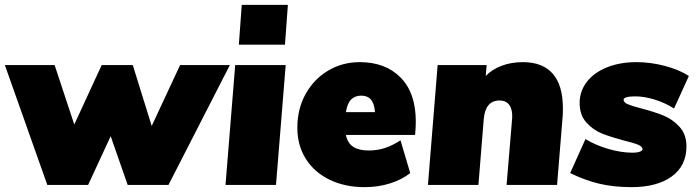

<svg xmlns="http://www.w3.org/2000/svg" viewBox="-23 -762 2869 791"><path d="M924 -494 671 0H503L433 -201L340 0H172L-3 -494H202L283 -249L396 -494H524L602 -243L719 -494Z M946 -494H1154L1114 0H906ZM1163 -742 1151 -578H961L973 -742Z M1690 -261Q1690 -235 1687 -206H1402Q1409 -172 1432.5 -157Q1456 -142 1496 -142Q1532 -142 1563.5 -152.5Q1595 -163 1627 -184L1667 -49Q1633 -22 1584 -6.5Q1535 9 1480 9Q1398 9 1335 -21.5Q1272 -52 1237 -107.5Q1202 -163 1202 -236Q1202 -314 1236.5 -375.5Q1271 -437 1329.5 -471.5Q1388 -506 1459 -506Q1565 -506 1627.5 -442.5Q1690 -379 1690 -261ZM1402 -300H1522Q1519 -336 1505 -352Q1491 -368 1465 -368Q1440 -368 1424 -352.5Q1408 -337 1402 -300Z M2296 -317Q2296 -294 2295 -282L2272 0H2064L2087 -275Q2089 -309 2076 -328.5Q2063 -348 2035 -348Q1977 -348 1970 -272L1948 0H1740L1780 -494H1982L1978 -449Q2004 -476 2043.5 -491Q2083 -506 2131 -506Q2213 -506 2254.5 -458Q2296 -410 2296 -317Z M2326 -49 2389 -189Q2430 -164 2483 -148.5Q2536 -133 2582 -133Q2604 -133 2614 -137.5Q2624 -142 2624 -147Q2624 -158 2606.5 -165.5Q2589 -173 2551 -182Q2495 -197 2458 -211.5Q2421 -226 2393 -257Q2365 -288 2365 -338Q2365 -386 2394.5 -424.5Q2424 -463 2477.5 -484.5Q2531 -506 2599 -506Q2657 -506 2716 -490.5Q2775 -475 2815 -449L2754 -315Q2716 -339 2673.5 -352Q2631 -365 2593 -365Q2569 -365 2557.5 -361Q2546 -357 2546 -352Q2546 -340 2563.5 -332.5Q2581 -325 2620 -315Q2674 -301 2711.5 -285.5Q2749 -270 2777 -239Q2805 -208 2805 -159Q2805 -79 2744.5 -35Q2684 9 2578 9Q2506 9 2446.5 -5Q2387 -19 2326 -49Z"/></svg>

Font: Nunito Sans Heavy Heavy
Style: Italic
Weight: 400
Italic angle: -4.541°
Designer: Vernon Adams
Foundry: Vernon Adams
Version: Version 2.002